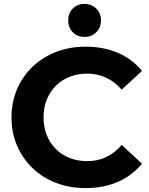

<svg xmlns="http://www.w3.org/2000/svg" viewBox="-20 -951 764 983"><path d="M418 12Q337 12 267.5 -14.5Q198 -41 147 -90Q96 -139 67.5 -205Q39 -271 39 -350Q39 -429 67.5 -495Q96 -561 147.5 -610Q199 -659 268 -685.5Q337 -712 419 -712Q510 -712 583.5 -680.5Q657 -649 707 -588L603 -492Q567 -533 523 -553.5Q479 -574 427 -574Q378 -574 337 -558Q296 -542 266 -512Q236 -482 219.5 -441Q203 -400 203 -350Q203 -300 219.5 -259Q236 -218 266 -188Q296 -158 337 -142Q378 -126 427 -126Q479 -126 523 -146.5Q567 -167 603 -209L707 -113Q657 -52 583.5 -20Q510 12 418 12ZM413 -762Q376 -762 352.5 -786Q329 -810 329 -847Q329 -883 352.5 -907Q376 -931 413 -931Q449 -931 473 -907Q497 -883 497 -847Q497 -810 473 -786Q449 -762 413 -762Z"/></svg>

Font: Montserrat Thin
Style: Bold
Weight: 700
Version: Version 9.000